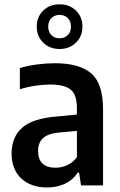

<svg xmlns="http://www.w3.org/2000/svg" viewBox="-20 -840 544 870"><path d="M193.5 9.5Q119.5 9.5 76 -31.8Q32.5 -73 32.5 -144Q32.5 -219 80.5 -261.2Q128.5 -303.5 236 -312L328.5 -321V-350Q328.5 -411.5 300 -434.2Q271.5 -457 207.5 -457Q178 -457 141.5 -451.8Q105 -446.5 70 -435.5V-531.5Q105 -542.5 148 -548Q191 -553.5 228.5 -553.5Q340 -553.5 393.5 -507.5Q447 -461.5 447 -343.5V0H347L338.5 -57.5H332Q309 -23 272.8 -6.8Q236.5 9.5 193.5 9.5ZM152.5 -156.5Q152.5 -80 232 -80Q256.5 -80 282.2 -90.5Q308 -101 328.5 -128V-247L247.5 -239.5Q198 -235 175.2 -214.2Q152.5 -193.5 152.5 -156.5ZM250 -618Q205 -618 175.8 -646.8Q146.5 -675.5 146.5 -719.5Q146.5 -763.5 175.8 -792Q205 -820.5 250 -820.5Q295 -820.5 324.2 -792Q353.5 -763.5 353.5 -719.5Q353.5 -675.5 324.2 -646.8Q295 -618 250 -618ZM250 -666.5Q272.5 -666.5 287 -680.8Q301.5 -695 301.5 -719.5Q301.5 -744 287 -758.2Q272.5 -772.5 250 -772.5Q227.5 -772.5 213 -758.2Q198.5 -744 198.5 -719.5Q198.5 -695 213 -680.8Q227.5 -666.5 250 -666.5Z"/></svg>

Font: Encode Sans Semi Condensed SemiBold
Style: Regular
Weight: 600
Width: 4
Designer: Multiple Designers
Foundry: Impallari Type
Version: Version 3.000; ttfautohint (v1.8.3) -l 8 -r 50 -G 200 -x 14 